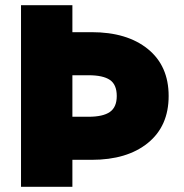

<svg xmlns="http://www.w3.org/2000/svg" viewBox="-20 -720 709 740"><path d="M61 -700H259V-596H333Q470 -596 550 -531Q630 -466 630 -350Q630 -234 550 -169Q470 -104 333 -104H259V0H61ZM321 -270Q377 -270 403.5 -288.5Q430 -307 430 -350Q430 -394 403.5 -412Q377 -430 321 -430H259V-270Z"/></svg>

Font: Chess Sans ExtraBold
Style: Regular
Weight: 800
Designer: Wolf Bōese
Foundry: Wolf Bōese
Version: Version 7.223